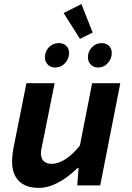

<svg xmlns="http://www.w3.org/2000/svg" viewBox="-20 -900 640 932"><path d="M167.5 12Q105.4 12 72 -21.1Q38.7 -54.2 38.7 -115.5Q38.7 -133.8 40.9 -152.4Q43 -171.1 47 -189.6L108.3 -496.1H245.1L187.1 -206.5Q183.9 -191.9 181.3 -179.4Q178.7 -166.9 178.7 -155.8Q178.7 -130.6 192.6 -117.6Q206.5 -104.6 230.6 -104.6Q262.3 -104.6 297.8 -127.4Q333.2 -150.1 367.8 -193.6L427.3 -496.1H564L466.4 0H355L361.5 -85.3H357.5Q332.7 -60.7 302.1 -38.5Q271.4 -16.2 237 -2.1Q202.6 12 167.5 12ZM247 -572.3Q225.2 -572.3 211.6 -586.8Q198 -601.2 198 -621.4Q198 -650.8 217.4 -670.7Q236.9 -690.7 264.6 -690.7Q288.1 -690.7 301.7 -677.5Q315.3 -664.4 315.3 -642.9Q315.3 -614.8 295.8 -593.5Q276.3 -572.3 247 -572.3ZM455.9 -572.3Q434 -572.3 420.4 -586.8Q406.8 -601.2 406.8 -621.4Q406.8 -650.8 426.3 -670.7Q445.8 -690.7 473.4 -690.7Q495.3 -690.7 508.9 -677.5Q522.5 -664.4 522.5 -642.9Q522.5 -614.8 503.4 -593.5Q484.4 -572.3 455.9 -572.3ZM368.2 -711.5 288.9 -836.7 375.2 -880.3 429.9 -741.8Z"/></svg>

Font: SourceCodeVF
Style: Italic
Weight: 200
Italic angle: -11°
Monospace: yes
Designer: Paul D. Hunt, Teo Tuominen
Foundry: Adobe
Version: Version 1.026;hotconv 1.1.0;makeotfexe 2.6.0